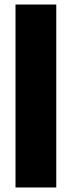

<svg xmlns="http://www.w3.org/2000/svg" viewBox="-20 -828 317 848"><path d="M48.5 0V-808H228.5V0Z"/></svg>

Font: Encode Sans Semi Condensed ExBd
Style: Regular
Weight: 800
Width: 4
Designer: Multiple Designers
Foundry: Impallari Type
Version: Version 2.000